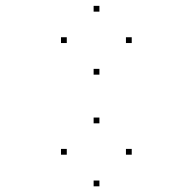

<svg xmlns="http://www.w3.org/2000/svg" viewBox="-20 -618 660 663"><path d="M434.9 -83.8V-103.8H414.9V-83.8ZM323.3 -192.1V-212.1H303.3V-192.1ZM210.6 -83.8V-103.8H190.6V-83.8ZM323.3 25.4V5.4H303.3V25.4ZM434.9 -469.4V-489.4H414.9V-469.4ZM323.3 -577.8V-597.8H303.3V-577.8ZM210.6 -469.4V-489.4H190.6V-469.4ZM323.3 -360.2V-380.2H303.3V-360.2Z"/></svg>

Font: Monaspace Krypton Dots Var
Style: Regular
Weight: 400
Designer: Riley Cran and the Lettermatic Team
Version: Version 1.100 (Monaspace Krypton Dots)